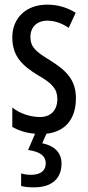

<svg xmlns="http://www.w3.org/2000/svg" viewBox="-20 -660 379 827"><path d="M245 44C245 -1 216 -32 162 -43L180 -84C261 -93 307 -147 307 -237C307 -319 262 -358 196 -400C133 -438 111 -458 111 -501C111 -543 139 -571 184 -571C217 -571 248 -559 276 -540L306 -605C269 -628 229 -640 183 -640C94 -640 33 -584 33 -499C33 -416 78 -376 145 -335C205 -301 227 -276 227 -234C227 -185 199 -156 152 -156C108 -156 62 -173 33 -197V-113C58 -99 92 -87 131 -84L101 -14C149 -7 177 9 177 44C177 73 157 93 114 93C99 93 84 91 71 87V141C84 145 103 147 127 147C201 147 245 111 245 44Z"/></svg>

Font: Noto Sans Kannada UI ExtraCondensed
Style: Regular
Weight: 400
Width: 2
Designer: Jelle Bosma - Monotype Design Team
Foundry: Monotype Imaging Inc.
Version: Version 2.005